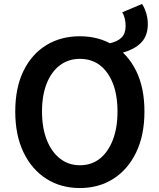

<svg xmlns="http://www.w3.org/2000/svg" viewBox="-20 -935 802 969"><path d="M598 -669 532 -716Q573 -725 593.5 -745.5Q614 -766 614 -804Q614 -824 609.5 -842Q605 -860 597 -873L697 -915Q709 -897 717.5 -870Q726 -843 726 -813Q726 -755 693 -720.5Q660 -686 598 -669ZM383 14Q287 14 213.5 -33Q140 -80 98.5 -166.5Q57 -253 57 -372Q57 -492 98.5 -577Q140 -662 213.5 -707Q287 -752 383 -752Q479 -752 552.5 -706.5Q626 -661 667.5 -576.5Q709 -492 709 -372Q709 -253 667.5 -166.5Q626 -80 552.5 -33Q479 14 383 14ZM383 -101Q442 -101 484 -134.5Q526 -168 549.5 -229Q573 -290 573 -372Q573 -455 549.5 -514.5Q526 -574 484 -606Q442 -638 383 -638Q326 -638 283 -606Q240 -574 216 -514.5Q192 -455 192 -372Q192 -290 216 -229Q240 -168 283 -134.5Q326 -101 383 -101Z"/></svg>

Font: Noto Sans TC SemiBold
Style: Regular
Weight: 600
Designer: Ryoko NISHIZUKA  (kana, bopomofo & ideographs); Paul D. Hunt (Latin, Greek & Cyrillic); Sandoll Communications , Soo-you
Foundry: Adobe
Version: Version 2.004-H2;hotconv 1.0.118;makeotfexe 2.5.65603